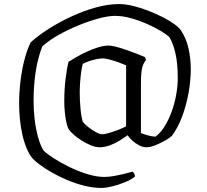

<svg xmlns="http://www.w3.org/2000/svg" viewBox="-20 -724 1018 944"><path d="M479 200Q437 200 393.5 189Q350 178 309 160.5Q268 143 234 123.5Q200 104 176 86Q152 68 142 57Q125 38 112 7.5Q99 -23 90.5 -60Q82 -97 78 -136.5Q74 -176 74 -213Q74 -274 81.5 -331.5Q89 -389 102 -437Q115 -485 131 -516Q166 -548 217.5 -581Q269 -614 329 -642Q389 -670 450 -687Q511 -704 565 -704Q597 -704 634 -695Q671 -686 708.5 -671.5Q746 -657 779.5 -640Q813 -623 837 -605.5Q861 -588 870 -574Q895 -537 906.5 -487Q918 -437 918 -385Q918 -328 907 -267Q896 -206 875.5 -151Q855 -96 825 -56Q816 -47 793.5 -34Q771 -21 745.5 -10.5Q720 0 699 0Q682 0 663 -10Q644 -20 629 -34Q614 -48 608 -59Q591 -47 568.5 -33Q546 -19 520.5 -9.5Q495 0 470 0Q449 0 425.5 -10Q402 -20 380 -34Q358 -48 342.5 -62Q327 -76 321 -84Q313 -94 307.5 -117Q302 -140 299 -169.5Q296 -199 296 -225Q296 -283 302.5 -336.5Q309 -390 317 -420Q331 -429 354 -442.5Q377 -456 405 -469Q433 -482 461.5 -491Q490 -500 515 -500Q528 -500 551 -494Q574 -488 601.5 -478.5Q629 -469 653.5 -459.5Q678 -450 693 -443L698 -429Q690 -420 684.5 -407.5Q679 -395 676 -374Q673 -353 673 -318V-70Q684 -65 705 -59Q726 -53 744 -52Q768 -69 788 -100.5Q808 -132 823 -172.5Q838 -213 846 -256.5Q854 -300 854 -340Q854 -412 842.5 -462Q831 -512 813 -541Q800 -554 771 -571.5Q742 -589 703.5 -606Q665 -623 624 -634.5Q583 -646 545 -646Q513 -646 466 -633.5Q419 -621 367.5 -600Q316 -579 268.5 -552.5Q221 -526 188 -496Q165 -437 155 -368.5Q145 -300 145 -227Q145 -183 150.5 -136.5Q156 -90 167 -50Q178 -10 194 16Q210 32 244 54Q278 76 321 97Q364 118 409.5 132Q455 146 493 146Q513 146 539 141.5Q565 137 590 131Q615 125 632 120Q636 123 639.5 129Q643 135 644 144Q622 161 590.5 173.5Q559 186 529 193Q499 200 479 200ZM482 -64Q496 -64 519 -71Q542 -78 565 -87Q588 -96 600 -103V-403Q584 -410 561.5 -418Q539 -426 518 -431.5Q497 -437 484 -437Q473 -437 453.5 -433Q434 -429 416 -422.5Q398 -416 387 -410Q383 -397 379.5 -372.5Q376 -348 374 -320Q372 -292 372 -268Q372 -234 375.5 -193Q379 -152 387 -125Q395 -115 412.5 -100.5Q430 -86 450 -75Q470 -64 482 -64Z"/></svg>

Font: Texturina 12pt Light
Style: Regular
Weight: 300
Designer: Guillermo Torres Carreño
Foundry: Omnibus-Type
Version: Version 1.002